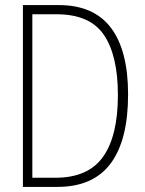

<svg xmlns="http://www.w3.org/2000/svg" viewBox="-20 -734 570 754"><path d="M70 0V-714H211Q348 -714 415.5 -625Q483 -536 483 -363Q483 -184 414.5 -92Q346 0 205 0ZM198 -36Q326 -36 384.5 -118Q443 -200 443 -361Q443 -516 388 -597Q333 -678 202 -678H107V-36Z"/></svg>

Font: Noto Sans Mono Condensed ExtraLight
Style: Regular
Weight: 200
Width: 3
Designer: Monotype Design Team
Foundry: Monotype Imaging Inc.
Version: Version 2.014; ttfautohint (v1.8.4.7-5d5b)